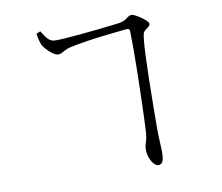

<svg xmlns="http://www.w3.org/2000/svg" viewBox="-86 -864 1171 1015"><g transform="rotate(-10 500.0 -356.5)"><path d="M660 -674Q660 -683 656 -687Q652 -691 643 -690Q622 -688 584 -684Q546 -680 501 -674.5Q456 -669 412 -662Q368 -655 333 -647Q319 -644 307 -638Q295 -632 285.5 -626.5Q276 -621 266 -621Q253 -621 236.5 -632.5Q220 -644 206 -659.5Q192 -675 186 -686Q182 -695 177 -712.5Q172 -730 170 -749L192 -758Q200 -746 208.5 -732.5Q217 -719 229 -708.5Q241 -698 259 -697Q273 -696 309.5 -698.5Q346 -701 391.5 -705Q437 -709 483 -714Q529 -719 564 -723Q599 -727 613 -729Q636 -734 646.5 -741.5Q657 -749 664.5 -754.5Q672 -760 682 -760Q689 -760 703 -752.5Q717 -745 732 -734.5Q747 -724 757 -714Q767 -704 767 -699Q767 -689 760 -683.5Q753 -678 743 -670Q733 -663 729.5 -653.5Q726 -644 724 -621Q720 -588 718 -535.5Q716 -483 714.5 -423Q713 -363 712.5 -306Q712 -249 711.5 -205Q711 -161 711 -143Q711 -110 713 -75.5Q715 -41 715 -14Q715 15 708.5 31Q702 47 684 47Q673 47 661 34Q649 21 641 -0.5Q633 -22 633 -46Q633 -65 640 -83.5Q647 -102 650 -142Q652 -170 653.5 -222.5Q655 -275 657 -339.5Q659 -404 660 -468.5Q661 -533 661 -587.5Q661 -642 660 -674Z"/></g></svg>

Font: Noto Serif JP ExtraLight Light
Style: Regular
Weight: 300
Version: Version 2.003-H1;hotconv 1.1.1;makeotfexe 2.6.0